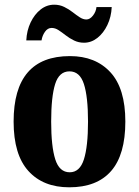

<svg xmlns="http://www.w3.org/2000/svg" viewBox="-20 -788 592 818"><path d="M275 10Q164 10 101 -59.5Q38 -129 38 -270Q38 -549 278 -549Q387 -549 450.5 -480Q514 -411 514 -270Q514 -129 453.5 -59.5Q393 10 275 10ZM277 -54Q320 -54 337.5 -109Q355 -164 355 -270Q355 -376 337.5 -430Q320 -484 276 -484Q232 -484 215 -430Q198 -376 198 -270Q198 -164 215.5 -109Q233 -54 277 -54ZM338 -606Q315 -606 295.5 -615.5Q276 -625 260 -637.5Q244 -650 229.5 -659.5Q215 -669 200 -669Q183 -669 171.5 -652.5Q160 -636 157 -616H92Q94 -658 110.5 -692.5Q127 -727 153 -747.5Q179 -768 211 -768Q234 -768 253.5 -758.5Q273 -749 289 -736.5Q305 -724 319.5 -714.5Q334 -705 348 -705Q363 -705 376 -721.5Q389 -738 391 -758H456Q454 -716 437.5 -681.5Q421 -647 395 -626.5Q369 -606 338 -606Z"/></svg>

Font: Noto Serif Lao Condensed ExtraBold
Style: Regular
Weight: 800
Width: 3
Designer: Monotype Design Team
Foundry: Monotype Imaging Inc.
Version: Version 2.003; ttfautohint (v1.8.4.7-5d5b)